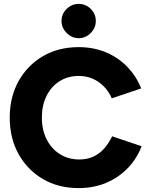

<svg xmlns="http://www.w3.org/2000/svg" viewBox="-20 -954 767 986"><path d="M384 12Q280 12 200.5 -34.5Q121 -81 75.5 -162.5Q30 -244 30 -350Q30 -456 75.5 -537.5Q121 -619 200.5 -665.5Q280 -712 384 -712Q460 -712 523.5 -685.5Q587 -659 633.5 -611Q680 -563 705 -500L554 -449Q539 -484 513.5 -510Q488 -536 455.5 -550Q423 -564 384 -564Q329 -564 286 -537Q243 -510 219 -461.5Q195 -413 195 -350Q195 -287 219.5 -238.5Q244 -190 287.5 -162.5Q331 -135 387 -135Q428 -135 460 -150Q492 -165 515.5 -192Q539 -219 556 -254L707 -203Q683 -139 636 -90.5Q589 -42 525 -15Q461 12 384 12ZM384 -758Q349 -758 322.5 -784.5Q296 -811 296 -846Q296 -883 322.5 -908.5Q349 -934 384 -934Q420 -934 446 -908.5Q472 -883 472 -846Q472 -811 446 -784.5Q420 -758 384 -758Z"/></svg>

Font: Figtree ExtraBold
Style: Regular
Weight: 800
Designer: Erik Kennedy
Foundry: Erik Kennedy
Version: Version 2.002